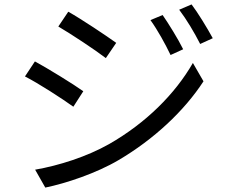

<svg xmlns="http://www.w3.org/2000/svg" viewBox="-20 -814 1040 869"><path d="M716 -746 661 -723C694 -677 727 -617 752 -565L809 -591C786 -638 741 -710 716 -746ZM847 -794 791 -770C825 -725 859 -668 886 -615L943 -641C918 -687 874 -759 847 -794ZM289 -761 244 -694C302 -660 411 -588 459 -551L506 -620C463 -651 348 -728 289 -761ZM139 -46 185 35C278 16 416 -30 516 -89C676 -183 814 -312 901 -446L853 -529C772 -388 640 -257 474 -162C373 -105 248 -65 139 -46ZM138 -536 93 -468C154 -437 262 -367 312 -331L357 -401C314 -432 197 -504 138 -536Z"/></svg>

Font: Noto Sans CJK HK
Style: Regular
Weight: 400
Designer: Ryoko NISHIZUKA 西塚涼子 (kana, bopomofo & ideographs); Paul D. Hunt (Latin, Greek & Cyrillic); Sandoll Communications 산돌커뮤니
Foundry: Adobe
Version: Version 2.004;hotconv 1.0.118;makeotfexe 2.5.65603